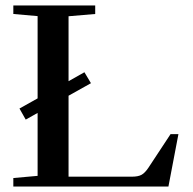

<svg xmlns="http://www.w3.org/2000/svg" viewBox="-20 -683 707 703"><path d="M28.8 0V-31.2L117.7 -39.1V-269.5L74.2 -245.1L51.3 -285.6L117.7 -322.8V-624L28.8 -631.8V-663.1H328.6V-631.8L231 -623.5V-385.7L289.1 -418.5L313 -378.4L231 -332.5V-36.1H462.9Q485.8 -36.1 498.3 -43Q510.7 -49.8 523.4 -68.8L604.5 -191.9H633.3L596.7 0Z"/></svg>

Font: Elstob 10pt Medium
Style: Regular
Weight: 500
Designer: Peter S. Baker
Version: Version 1.015